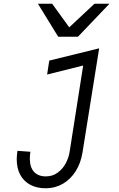

<svg xmlns="http://www.w3.org/2000/svg" viewBox="-20 -810 640 1033"><path d="M140.5 43Q140.5 90 163 114.5Q185.5 139 226.5 139Q262.5 139 289.8 119.2Q317 99.5 333.2 69.5Q349.5 39.5 354.5 7.5L427.5 -457.5L233.5 -409L245 -484L513.5 -550L424 9.5Q415 67 387.2 111Q359.5 155 317.8 179Q276 203 225.5 203Q178.5 203 143.5 184.5Q108.5 166 89.2 131Q70 96 70 46.5Q70 27 74 1.5L143.5 6.5Q140.5 26 140.5 43ZM184 -790H260.5L352.5 -663L488.5 -790H569L399.5 -612.5H293Z"/></svg>

Font: JuliaMono Light
Style: Italic
Weight: 300
Italic angle: -9°
Monospace: yes
Designer: cormullion
Foundry: corm
Version: Version 0.054; ttfautohint (v1.8.4)